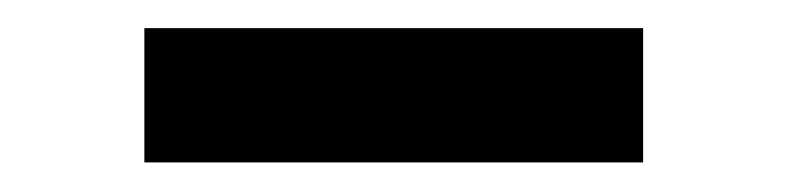

<svg xmlns="http://www.w3.org/2000/svg" viewBox="-20 -348 546 133"><path d="M80 -235.5V-328.5H425.5V-235.5Z"/></svg>

Font: Encode Sans Expanded Expanded Medium
Style: Regular
Weight: 500
Width: 7
Designer: Multiple Designers
Foundry: Impallari Type
Version: Version 3.000; ttfautohint (v1.8.3) -l 8 -r 50 -G 200 -x 14 